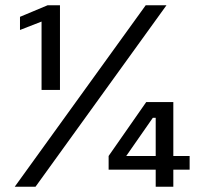

<svg xmlns="http://www.w3.org/2000/svg" viewBox="-20 -710 778 730"><path d="M138 -628 56 -596V-646L161 -690H208V-368H138ZM534 -690H613L115 0H36ZM393 -117 536 -322H639V-117H701V-65H639V0H572V-65H393ZM572 -117V-262H561L460 -117Z"/></svg>

Font: Mozilla Text BETA
Style: Regular
Weight: 400
Designer: Studio DRAMA
Foundry: Studio DRAMA
Version: Version 0.100